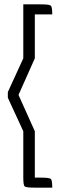

<svg xmlns="http://www.w3.org/2000/svg" viewBox="-20 -792 280 882"><path d="M220 70H140Q100 70 93.5 64.5Q87 59 87 24V-189L16 -343V-369L87 -524V-772H167Q207 -772 213.5 -766Q220 -760 220 -726H140V-524L65 -356L140 -189V24H167Q207 24 213.5 30Q220 36 220 70Z"/></svg>

Font: Economica
Style: Regular
Weight: 400
Designer: Vicente Lamonaca
Foundry: Vicente Lamonaca
Version: Version 1.101